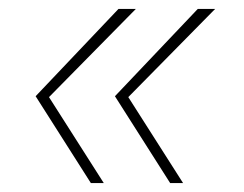

<svg xmlns="http://www.w3.org/2000/svg" viewBox="-20 -530 548 431"><path d="M362 -119 238 -314 424 -510H463L268 -312L391 -119ZM184 -119 60 -314 246 -510H285L90 -312L213 -119Z"/></svg>

Font: MuseoModerno Thin
Style: Italic
Weight: 100
Italic angle: -9°
Designer: Pablo Cosgaya, Héctor Gatti, Marcela Romero, and the Authors of The MuseoModerno Project.
Foundry: Omnibus-Type Team
Version: Version 1.003